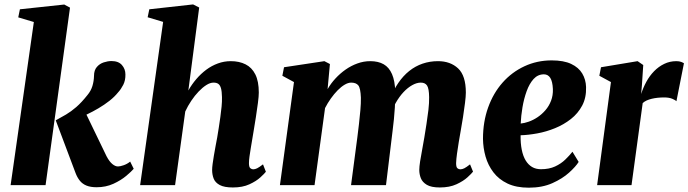

<svg xmlns="http://www.w3.org/2000/svg" viewBox="-20 -837 3112 868"><path d="M28 0 133 -737.5 62.5 -758.5 70 -795 270.5 -816.5 296.5 -802.5 186 0ZM417 9.5Q389.5 9.5 371 2Q352.5 -5.5 340.8 -20.2Q329 -35 321.5 -55L232 -293Q256 -306 278.5 -319.2Q301 -332.5 324.8 -353Q348.5 -373.5 375.5 -407.5Q391 -426 397.8 -448.2Q404.5 -470.5 405 -494Q405 -519.5 417.8 -534.2Q430.5 -549 449 -555Q467.5 -561 484 -561Q515.5 -561 531.2 -543Q547 -525 547 -500.5Q547.5 -473.5 537.2 -453.5Q527 -433.5 514 -419.5Q498 -399.5 474.8 -381.2Q451.5 -363 425.2 -347.5Q399 -332 372.5 -319.5Q346 -307 322 -298L354.5 -352.5L462 -130Q474.5 -106.5 487.8 -95.5Q501 -84.5 513.5 -84.5Q523 -84.5 539 -90Q555 -95.5 568.5 -106.5L584.5 -74Q574.5 -62 550.8 -42Q527 -22 492.8 -6.2Q458.5 9.5 417 9.5Z M1033 10.5Q994 10.5 973.5 -0.5Q953 -11.5 946 -29.5Q939 -47.5 939 -68.5Q939 -79.5 941.2 -96Q943.5 -112.5 946.8 -132.8Q950 -153 954.2 -174.5Q958.5 -196 962 -216Q965.5 -237 969.2 -260.5Q973 -284 976.2 -308.2Q979.5 -332.5 981.8 -355.5Q984 -378.5 983.5 -398Q983 -424 979 -438Q975 -452 967 -457.8Q959 -463.5 945.5 -463.5Q930 -463.5 912.8 -452.5Q895.5 -441.5 878 -423.2Q860.5 -405 844.8 -381.5Q829 -358 817.5 -333L771.5 0H613.5L717.5 -738L647.5 -759L655 -795L853 -817L880.5 -803L831.5 -428Q847 -455.5 867.5 -479.5Q888 -503.5 912.5 -521.8Q937 -540 965 -550.2Q993 -560.5 1023.5 -560.5Q1061.5 -560.5 1090 -546.2Q1118.5 -532 1134.2 -500.8Q1150 -469.5 1150 -418.5Q1150 -402 1146 -371.5Q1142 -341 1136.8 -307.5Q1131.5 -274 1127 -247Q1124 -228.5 1120.5 -208Q1117 -187.5 1113.8 -167.8Q1110.5 -148 1108 -130.2Q1105.5 -112.5 1105.5 -99.5Q1105.5 -81.5 1111.8 -76.5Q1118 -71.5 1124.5 -71.5Q1133 -71.5 1142.5 -76.2Q1152 -81 1169 -94L1182 -60.5Q1176 -52.5 1157.2 -35.2Q1138.5 -18 1107.5 -3.8Q1076.5 10.5 1033 10.5Z M1471.5 -547.5 1461 -434Q1475.5 -459.5 1496.5 -482.2Q1517.5 -505 1542.5 -522.5Q1567.5 -540 1595.8 -550.2Q1624 -560.5 1654 -560.5Q1690 -560.5 1714.5 -546.5Q1739 -532.5 1752.2 -502Q1765.5 -471.5 1767 -421.5Q1767.5 -413.5 1767.2 -403.8Q1767 -394 1766 -384Q1765 -374 1764 -363.5L1743 -388.5Q1759 -430.5 1780.8 -462.2Q1802.5 -494 1830 -516Q1857.5 -538 1890.2 -549.2Q1923 -560.5 1960 -560.5Q2016 -560.5 2051 -527.8Q2086 -495 2086 -418.5Q2086 -402 2082.2 -371.5Q2078.5 -341 2073.2 -307.5Q2068 -274 2063 -247Q2058.5 -222 2054 -194.8Q2049.5 -167.5 2046 -142.2Q2042.5 -117 2042 -99.5Q2042 -81.5 2047.8 -76.5Q2053.5 -71.5 2061 -71.5Q2069.5 -71.5 2079 -76.2Q2088.5 -81 2105 -94L2118.5 -61Q2112 -52.5 2093.5 -35.5Q2075 -18.5 2043.8 -4Q2012.5 10.5 1968.5 10.5Q1929.5 10.5 1909.5 -1.5Q1889.5 -13.5 1882.5 -31.5Q1875.5 -49.5 1875.5 -68.5Q1875.5 -83 1879.2 -107.2Q1883 -131.5 1888.5 -160.2Q1894 -189 1898.5 -216.5Q1903 -244 1908 -276.2Q1913 -308.5 1916.8 -340.2Q1920.5 -372 1920 -398Q1919.5 -436.5 1910.8 -450Q1902 -463.5 1882.5 -463.5Q1864 -463.5 1843.8 -452.2Q1823.5 -441 1804.2 -420.5Q1785 -400 1769 -371.8Q1753 -343.5 1743.5 -309L1767 -399Q1766.5 -376.5 1765 -350.5Q1763.5 -324.5 1760.8 -298Q1758 -271.5 1755 -247L1725 0H1567L1595.5 -216Q1599 -244.5 1602.8 -276.2Q1606.5 -308 1609.2 -339Q1612 -370 1611.5 -395.5Q1610 -438 1600 -450.8Q1590 -463.5 1567.5 -463.5Q1554 -463.5 1538.2 -454.2Q1522.5 -445 1506.5 -428.8Q1490.5 -412.5 1475.8 -391.8Q1461 -371 1449.5 -348.5L1402 0H1245.5L1309 -466L1256.5 -494.5L1264 -533L1446.5 -560.5Z M2596 -105Q2583 -84 2553 -56.8Q2523 -29.5 2477.2 -9Q2431.5 11.5 2370.5 11.5Q2314 11.5 2274.5 -7.2Q2235 -26 2210.8 -57.8Q2186.5 -89.5 2175.2 -129Q2164 -168.5 2163.5 -209.5Q2163.5 -286.5 2186.8 -351.2Q2210 -416 2252 -463.5Q2294 -511 2351 -537.5Q2408 -564 2474 -564Q2528.5 -564 2562.2 -548Q2596 -532 2612.2 -504.8Q2628.5 -477.5 2629.5 -443.5Q2631 -395.5 2612 -359.8Q2593 -324 2560.8 -298.8Q2528.5 -273.5 2489.2 -257.5Q2450 -241.5 2409.2 -234Q2368.5 -226.5 2333.5 -225.5Q2333 -188.5 2338.8 -160Q2344.5 -131.5 2356.2 -112Q2368 -92.5 2385.2 -82.2Q2402.5 -72 2425.5 -72Q2462.5 -72 2489.5 -84.5Q2516.5 -97 2535.5 -115.5Q2554.5 -134 2568 -151ZM2439 -501Q2411.5 -501 2392.2 -479.8Q2373 -458.5 2360.8 -424.5Q2348.5 -390.5 2342 -351.8Q2335.5 -313 2334 -278.5Q2350.5 -280 2370.5 -287Q2390.5 -294 2410 -307Q2429.5 -320 2445.8 -338.8Q2462 -357.5 2471.2 -381.5Q2480.5 -405.5 2479.5 -434.5Q2478 -468.5 2467.8 -484.8Q2457.5 -501 2439 -501Z M2679.5 0 2742 -466 2689.5 -494.5 2697 -533 2862.5 -560.5 2888 -543 2882 -452 2878.5 -412Q2887.5 -440.5 2902 -467.2Q2916.5 -494 2937 -515Q2957.5 -536 2982.8 -548.2Q3008 -560.5 3037.5 -560.5Q3051 -560.5 3059.8 -557Q3068.5 -553.5 3072 -551L3038 -379.5Q3035 -383.5 3020.2 -390Q3005.5 -396.5 2982.5 -396.5Q2967.5 -396.5 2953.2 -395Q2939 -393.5 2926.5 -390.5Q2914 -387.5 2903.5 -382.8Q2893 -378 2885.5 -371L2835 0Z"/></svg>

Font: Merriweather 36pt Black
Style: Italic
Weight: 900
Italic angle: -7.8°
Version: Version 2.101